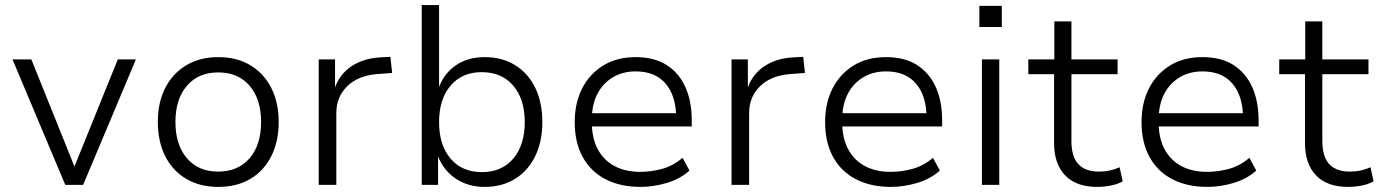

<svg xmlns="http://www.w3.org/2000/svg" viewBox="-20 -725 5423 753"><path d="M236 0 29 -492H103L274 -67H270L442 -492H513L306 0Z M836 8Q764 8 710.5 -23.5Q657 -55 628 -112.5Q599 -170 599 -247Q599 -323 628 -380Q657 -437 710.5 -469Q764 -501 836 -501Q909 -501 962 -469Q1015 -437 1044 -380Q1073 -323 1073 -247Q1073 -170 1044 -112.5Q1015 -55 962 -23.5Q909 8 836 8ZM835 -52Q914 -52 959 -104.5Q1004 -157 1004 -247Q1004 -336 959 -388.5Q914 -441 836 -441Q758 -441 713 -388.5Q668 -336 668 -247Q668 -157 713 -104.5Q758 -52 835 -52Z M1230 0V-492H1294V-382Q1313 -435 1359 -465.5Q1405 -496 1471 -500L1511 -502L1518 -439L1454 -434Q1382 -427 1340.5 -385.5Q1299 -344 1299 -282V0Z M1881 8Q1816 8 1768 -24Q1720 -56 1698 -112V0H1634V-705H1702V-384Q1723 -439 1769.5 -470Q1816 -501 1881 -501Q1950 -501 2001 -469Q2052 -437 2079.5 -380Q2107 -323 2107 -246Q2107 -170 2079 -112.5Q2051 -55 2000 -23.5Q1949 8 1881 8ZM1870 -50Q1948 -50 1993 -103Q2038 -156 2038 -246Q2038 -336 1993 -389Q1948 -442 1869 -442Q1792 -442 1747 -389Q1702 -336 1702 -246Q1702 -156 1747 -103Q1792 -50 1870 -50Z M2492 8Q2413 8 2355 -22Q2297 -52 2265.5 -109Q2234 -166 2234 -246Q2234 -321 2263 -378Q2292 -435 2345.5 -468Q2399 -501 2473 -501Q2546 -501 2594.5 -470Q2643 -439 2668 -383.5Q2693 -328 2693 -252V-229H2283V-281H2653L2632 -261Q2632 -348 2591 -396.5Q2550 -445 2473 -445Q2422 -445 2383 -421.5Q2344 -398 2322.5 -356Q2301 -314 2301 -255V-247Q2301 -183 2324.5 -139.5Q2348 -96 2390.5 -73.5Q2433 -51 2491 -51Q2533 -51 2576 -62.5Q2619 -74 2657 -106L2684 -56Q2647 -23 2595 -7.5Q2543 8 2492 8Z M2849 0V-492H2913V-382Q2932 -435 2978 -465.5Q3024 -496 3090 -500L3130 -502L3137 -439L3073 -434Q3001 -427 2959.5 -385.5Q2918 -344 2918 -282V0Z M3474 8Q3395 8 3337 -22Q3279 -52 3247.5 -109Q3216 -166 3216 -246Q3216 -321 3245 -378Q3274 -435 3327.5 -468Q3381 -501 3455 -501Q3528 -501 3576.5 -470Q3625 -439 3650 -383.5Q3675 -328 3675 -252V-229H3265V-281H3635L3614 -261Q3614 -348 3573 -396.5Q3532 -445 3455 -445Q3404 -445 3365 -421.5Q3326 -398 3304.5 -356Q3283 -314 3283 -255V-247Q3283 -183 3306.5 -139.5Q3330 -96 3372.5 -73.5Q3415 -51 3473 -51Q3515 -51 3558 -62.5Q3601 -74 3639 -106L3666 -56Q3629 -23 3577 -7.5Q3525 8 3474 8Z M3821 -619V-702H3909V-619ZM3831 0V-492H3899V0Z M4283 8Q4201 8 4157.5 -37Q4114 -82 4114 -164V-434H4013V-492H4115V-641H4182V-492H4363V-434H4182V-172Q4182 -111 4209 -81.5Q4236 -52 4291 -52Q4313 -52 4333 -56.5Q4353 -61 4371 -69L4383 -14Q4365 -3 4337.5 2.5Q4310 8 4283 8Z M4715 8Q4636 8 4578 -22Q4520 -52 4488.5 -109Q4457 -166 4457 -246Q4457 -321 4486 -378Q4515 -435 4568.5 -468Q4622 -501 4696 -501Q4769 -501 4817.5 -470Q4866 -439 4891 -383.5Q4916 -328 4916 -252V-229H4506V-281H4876L4855 -261Q4855 -348 4814 -396.5Q4773 -445 4696 -445Q4645 -445 4606 -421.5Q4567 -398 4545.5 -356Q4524 -314 4524 -255V-247Q4524 -183 4547.5 -139.5Q4571 -96 4613.5 -73.5Q4656 -51 4714 -51Q4756 -51 4799 -62.5Q4842 -74 4880 -106L4907 -56Q4870 -23 4818 -7.5Q4766 8 4715 8Z M5267 8Q5185 8 5141.5 -37Q5098 -82 5098 -164V-434H4997V-492H5099V-641H5166V-492H5347V-434H5166V-172Q5166 -111 5193 -81.5Q5220 -52 5275 -52Q5297 -52 5317 -56.5Q5337 -61 5355 -69L5367 -14Q5349 -3 5321.5 2.5Q5294 8 5267 8Z"/></svg>

Font: Nunito Sans 8pt Light
Style: Regular
Weight: 300
Version: Version 3.101;gftools[0.9.27]